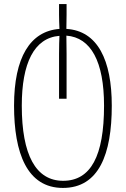

<svg xmlns="http://www.w3.org/2000/svg" viewBox="-20 -673 618 943"><path d="M289 250C466 250 529 84 529 -154C529 -377 460 -522 306 -531C306 -554 307 -578 307 -601V-653H270V-601C270 -578 271 -554 272 -531C128 -520 49 -391 49 -154C49 79 113 250 289 250ZM290 215C156 215 87 88 87 -154C87 -362 147 -487 272 -497C271 -473 270 -449 270 -408V-188H307V-408C307 -449 306 -474 306 -498C427 -489 491 -370 491 -154C491 93 426 215 290 215Z"/></svg>

Font: Noto Sans Georgian Condensed ExtraLight
Style: Regular
Weight: 200
Width: 3
Designer: Monotype Design Team, Akaki Razmadze
Foundry: Google LLC
Version: Version 2.005